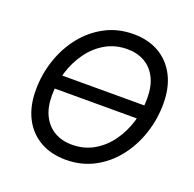

<svg xmlns="http://www.w3.org/2000/svg" viewBox="-130 -871 1026 1015"><g transform="rotate(20 382.5 -363.5)"><path d="M644.5 -402.3V-324.2H144.5V-402.3ZM341.3 9.8Q258.8 9.8 197.3 -25.4Q135.7 -60.5 101.8 -126.2Q67.9 -191.9 67.9 -283.2Q67.9 -369.6 94.7 -450.9Q121.6 -532.2 172.4 -596.7Q223.1 -661.1 294.4 -699.2Q365.7 -737.3 454.1 -737.3Q536.6 -737.3 597.7 -702.1Q658.7 -667 692.6 -601.6Q726.6 -536.1 726.6 -444.8Q726.6 -357.9 699.7 -276.6Q672.9 -195.3 622.3 -130.6Q571.8 -65.9 500.7 -28.1Q429.7 9.8 341.3 9.8ZM344.7 -76.2Q413.1 -76.2 467.3 -107.4Q521.5 -138.7 559.3 -191.4Q597.2 -244.1 616.9 -309.3Q636.7 -374.5 636.7 -442.4Q636.7 -510.7 613 -557.4Q589.4 -604 547.4 -627.7Q505.4 -651.4 450.7 -651.4Q382.3 -651.4 328.1 -620.1Q273.9 -588.9 235.8 -536.1Q197.8 -483.4 177.7 -418.5Q157.7 -353.5 157.7 -285.6Q157.7 -217.3 181.6 -170.7Q205.6 -124 247.8 -100.1Q290 -76.2 344.7 -76.2Z"/></g></svg>

Font: Adwaita Sans
Style: Italic
Weight: 400
Italic angle: -9.39999°
Designer: Rasmus Andersson
Foundry: rsms
Version: Version 4.001;git-9221beed3